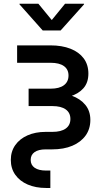

<svg xmlns="http://www.w3.org/2000/svg" viewBox="-20 -771 556 996"><path d="M219.2 204.1Q165 204.1 123.8 186.3Q82.5 168.5 59.3 135.7Q36.1 103 36.1 58.6Q36.1 14.6 59.1 -18.1Q82 -50.8 122.8 -68.8Q163.6 -86.9 216.8 -86.9H252Q296.9 -86.9 321 -104.2Q345.2 -121.6 345.2 -153.8Q345.2 -186 321 -203.4Q296.9 -220.7 252 -220.7H128.4V-311H242.7Q287.6 -311 311.5 -328.9Q335.4 -346.7 335.4 -379.4Q335.4 -411.1 311.5 -428.2Q287.6 -445.3 242.7 -445.3H68.8V-535.6H242.2Q301.3 -535.6 345.5 -518.3Q389.6 -501 414.1 -468.3Q438.5 -435.5 438.5 -389.2Q438.5 -342.3 412.6 -313Q386.7 -283.7 342 -270.5Q297.4 -257.3 241.2 -257.3H128.4V-291H249.5Q306.6 -291 351.6 -274.9Q396.5 -258.8 422.6 -227.1Q448.7 -195.3 448.7 -148.9Q448.7 -102.1 424.1 -67.9Q399.4 -33.7 355.2 -14.9Q311 3.9 250 3.9H216.8Q179.7 3.9 159.4 18.1Q139.2 32.2 139.2 58.6Q139.2 85 159.9 99.4Q180.7 113.8 219.7 113.8H241.2V204.1ZM179.2 -751.5 248.5 -667 317.4 -751.5H416V-748.5L294.4 -612.8H201.7L81.1 -748.5V-751.5Z"/></svg>

Font: Inter 20pt Medium
Style: Regular
Weight: 500
Version: Version 4.001;git-66647c0bb